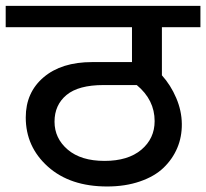

<svg xmlns="http://www.w3.org/2000/svg" viewBox="-35 -669 717 668"><path d="M503 -247.7Q503 -321.5 440.8 -373.1H325.1Q238.1 -373.1 196.4 -338.5Q154.7 -303.8 154.7 -245.7Q154.7 -187.6 200.7 -148.4Q246.7 -109.2 328.6 -109.2Q410.5 -109.2 456.8 -148.1Q503 -187.1 503 -247.7ZM337.7 -20.2Q208.8 -20.2 131.7 -89.2Q54.6 -158.2 54.6 -260.4Q54.6 -347.3 116.8 -400.2Q179 -453 285.6 -453H424.2V-574.3H-15.2V-648.6H662.3V-574.3H528.3V-407Q559.2 -372.6 578.1 -328.1Q597.1 -283.6 597.6 -238.1Q598.1 -192.6 581.6 -153.9Q565.2 -115.3 533.9 -85.2Q502.5 -55.1 451.7 -37.7Q400.9 -20.2 337.7 -20.2Z"/></svg>

Font: Khula Semibold
Style: Regular
Weight: 600
Designer: Erin McLaughlin, Steve Matteson
Version: Version 1.000;PS 1.0;hotconv 1.0.72;makeotf.lib2.5.5900; ttf